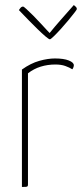

<svg xmlns="http://www.w3.org/2000/svg" viewBox="-20 -742 329 762"><path d="M67 0V-466Q102 -491 136 -500.5Q170 -510 198 -510Q233 -510 253 -502Q273 -494 273 -483Q273 -479 271 -474Q269 -469 267 -467Q256 -474 239.5 -480Q223 -486 200 -486Q169 -486 141.5 -477.5Q114 -469 91 -451V-10Q91 -5 89.5 -3Q88 -1 83 -0.5Q78 0 67 0ZM178 -586Q174 -586 160.5 -597.5Q147 -609 129 -626.5Q111 -644 94 -661.5Q77 -679 66 -690.5Q55 -702 55 -702Q55 -702 60 -709Q65 -716 72 -716Q74 -716 85.5 -705.5Q97 -695 112.5 -679.5Q128 -664 142.5 -648Q157 -632 167 -621.5Q177 -611 177 -611Q198 -637 220.5 -662.5Q243 -688 258 -705Q273 -722 273 -722Q278 -718 281.5 -714.5Q285 -711 285 -706Q285 -704 275 -691Q265 -678 250.5 -660.5Q236 -643 220.5 -626Q205 -609 193 -597.5Q181 -586 178 -586Z"/></svg>

Font: Yanone Kaffeesatz ExtraLight
Style: Regular
Weight: 200
Designer: Yanone (Cyrillic: Daniel Pouzeot, Huerta Tipografica, and Cyreal)
Foundry: Yanone
Version: Version 2.003